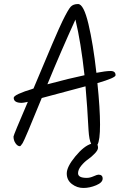

<svg xmlns="http://www.w3.org/2000/svg" viewBox="-20 -742 636 952"><path d="M367 -722Q395 -722 418.5 -623Q442 -524 458 -381Q504 -390 528.5 -390Q553 -390 553 -369Q553 -356 463 -330Q476 -203 476 -124.5Q476 -46 463 -24Q466 -20 466 -9Q466 2 450.5 18.5Q435 35 416.5 48Q398 61 382.5 80Q367 99 367 117Q367 140 410 140Q426 140 444 132Q462 124 468 124Q489 124 489 143.5Q489 163 457 176.5Q425 190 393.5 190Q362 190 336.5 170.5Q311 151 311 118Q311 85 353.5 33.5Q396 -18 432 -29Q422 -48 419 -96Q413 -213 404 -314Q239 -270 187 -256Q102 -47 92 -32Q82 -17 79 -17Q67 -17 57 -31.5Q47 -46 47 -65Q47 -72 118 -237Q95 -232 88 -232Q48 -232 48 -257Q48 -273 146 -303Q262 -581 290 -638Q318 -695 330.5 -708.5Q343 -722 367 -722ZM215 -324Q327 -354 399 -369Q381 -533 354 -645Q281 -485 215 -324Z"/></svg>

Font: Kalam Light
Style: Regular
Weight: 300
Version: Version 2.001;PS 1.0;hotconv 1.0.79;makeotf.lib2.5.61930; tt